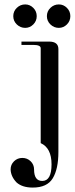

<svg xmlns="http://www.w3.org/2000/svg" viewBox="-20 -848 338 868"><path d="M202 -660Q244 -660 244 -626V-161Q244 -84 218.5 -42Q193 0 128 0Q81 0 55 -23Q29 -50 28 -82Q28 -104 43.5 -119Q59 -134 81 -134Q103 -134 118.5 -119Q134 -104 134 -82Q134 -30 171 -30Q213 -30 213 -105Q213 -179 164 -201V-630Q164 -645 130 -645H77V-660ZM246 -828Q267 -828 282.5 -812.5Q298 -797 298 -775Q298 -753 282.5 -737.5Q267 -722 246 -722Q224 -722 208 -737.5Q192 -753 192 -775Q192 -797 208 -812.5Q224 -828 246 -828ZM94 -828Q115 -828 130.5 -812.5Q146 -797 146 -775Q146 -753 130.5 -737.5Q115 -722 94 -722Q72 -722 56 -737.5Q40 -753 40 -775Q40 -797 56 -812.5Q72 -828 94 -828Z"/></svg>

Font: kawoszeh
Style: Medium
Weight: 500
Version: Version 000.030